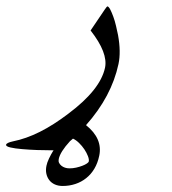

<svg xmlns="http://www.w3.org/2000/svg" viewBox="-212 -248 555 618"><path d="M107.4 253.4Q102.5 276.9 91.8 294.9Q81.1 313 65.4 325.4Q49.8 337.9 30.5 344.2Q11.2 350.6 -10.3 350.6Q-24.4 350.6 -35.4 345.7Q-46.4 340.8 -53.2 332Q-60.1 323.2 -62.7 311.5Q-65.4 299.8 -62.5 285.6Q-60.5 275.4 -54.4 262.5Q-48.3 249.5 -39.6 235.4Q-40 235.8 -43 235.8Q-65.9 235.8 -92.5 234.9Q-119.1 233.9 -141.6 231.9Q-164.1 230 -178.7 226.6Q-193.4 223.1 -192.4 217.8Q-190.9 211.4 -170.4 207Q-128.4 198.7 -84 176.5Q-39.6 154.3 8.3 117.7Q110.8 41 126 -29.8Q136.2 -77.6 79.6 -149.9L125.5 -217.8Q131.8 -227.1 133.8 -227.5Q138.2 -226.6 143.1 -217Q147.9 -207.5 152.8 -194.1Q157.7 -180.7 161.4 -164.8Q165 -148.9 168 -134.8Q177.7 -81.1 169.4 -42Q147 62.5 64.9 154.8Q119.1 198.2 107.4 253.4ZM73.7 272Q75.2 265.1 71 254.4Q66.9 243.7 59.6 232.7Q52.2 221.7 42.5 212.2Q32.7 202.6 22.9 198.2L13.2 206.5Q-18.1 240.7 -22.9 263.7Q-24.4 270.5 -22 275.9Q-19.5 281.2 -14.4 285.4Q-9.3 289.6 -2.7 291.7Q3.9 293.9 11.7 293.9Q22.5 293.9 33.2 291.5Q43.9 289.1 53 285.6Q62 282.2 67.6 278.3Q73.2 274.4 73.7 272Z"/></svg>

Font: XB Kayhan
Style: Italic
Weight: 400
Italic angle: -12°
Designer: Behnam
Foundry: Irmug
Version: Version 7.300 2009